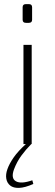

<svg xmlns="http://www.w3.org/2000/svg" viewBox="-20 -700 267 933"><path d="M134 -482V0H94V-482ZM120 -680Q136 -680 136 -665V-604Q136 -589 120 -589H106Q90 -589 90 -604V-665Q90 -680 106 -680ZM108 -2 132 0Q106 26 84 56Q62 86 48 123Q32 167 57.5 181Q83 195 137 176L142 194Q101 212 73 213Q45 214 29.5 201.5Q14 189 10.5 168Q7 147 16 122Q25 96 46.5 65Q68 34 108 -2Z"/></svg>

Font: Exo 2 ExtraLight
Style: Regular
Weight: 250
Designer: Natanael Gama
Foundry: Natanael Gama
Version: Version 2.010